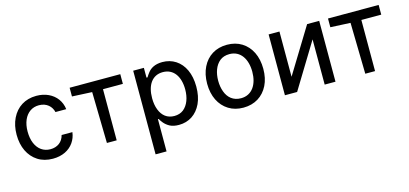

<svg xmlns="http://www.w3.org/2000/svg" viewBox="-64 -1006 3540 1663"><g transform="rotate(-15 1705.5 -174.5)"><path d="M300.1 11C384.2 11 448.2 -22 486.2 -76C505 -103 516.7 -133.5 521 -168H424.4C410.2 -108.7 362.9 -73.9 300.4 -73.9C238.3 -73.9 191.4 -107.6 166.2 -167.3C153.8 -197.1 147.4 -232.2 147.4 -272.7C147.4 -352.3 174.4 -412.3 220.2 -444.2C243.3 -460.2 269.9 -468 300.4 -468C370.4 -468 412.6 -424.7 424.4 -373.9H521C512.4 -445.3 470.9 -500.4 407.3 -530.2C375.4 -545.1 339.1 -552.6 299 -552.6C197.8 -552.6 120.7 -502.1 79.5 -417.3C58.6 -374.6 48.3 -325.6 48.3 -270.2C48.3 -160.9 90.2 -73.2 165.5 -25.2C203.1 -1.1 247.9 11 300.1 11Z M776.3 -458.5 785.5 0H873.2V-458.5H1051.5V-545.5H597.3V-467.3Z M1265.6 204.5V-84.5H1272.4C1284.8 -62.1 1306.5 -28.8 1348.4 -6.4C1369.3 5 1396.7 10.7 1430.4 10.7C1519.5 10.7 1590.9 -36.6 1630.3 -120.7C1649.9 -163 1659.8 -213.1 1659.8 -271.7C1659.8 -388.1 1617.9 -473.7 1548.7 -518.8C1513.8 -541.2 1474.1 -552.6 1429.3 -552.6C1360.8 -552.6 1321.4 -525.9 1298.7 -496.1C1287.3 -481.2 1278.4 -468.4 1272.4 -457.7H1263.1V-545.5H1167.3V204.5ZM1263.8 -272.7C1263.8 -390.3 1315.7 -467.3 1411.2 -467.3C1507.1 -467.3 1560.7 -388.5 1560.7 -272.7C1560.7 -198.5 1537.6 -135.7 1493.6 -100.5C1471.2 -83.1 1443.9 -74.2 1411.2 -74.2C1347.7 -74.2 1304 -109.4 1281.2 -169C1269.5 -198.9 1263.8 -233.3 1263.8 -272.7Z M2008.5 11C2109.7 11 2187.1 -38.4 2229 -122.5C2250 -164.8 2260.3 -213.8 2260.3 -270.2C2260.3 -383.5 2216.3 -470.5 2141 -517.4C2103.3 -540.8 2059.3 -552.6 2008.5 -552.6C1907.7 -552.6 1830.3 -503.6 1788.4 -418.7C1767.4 -376.4 1756.7 -326.7 1756.7 -270.2C1756.7 -157.7 1800.8 -71 1876.4 -24.1C1914.1 -0.7 1958.1 11 2008.5 11ZM2008.9 -73.2C1939.3 -73.2 1893.8 -112.6 1872.2 -172.2C1861.2 -202.1 1855.8 -234.7 1855.8 -270.2C1855.8 -341.3 1877.1 -404.5 1922.6 -441.4C1945.3 -459.5 1974.1 -468.8 2008.9 -468.8C2108.3 -468.8 2161.6 -383.9 2161.6 -270.2C2161.6 -157 2108.3 -73.2 2008.9 -73.2Z M2478.7 -545.5H2381.7V0H2491.1L2738.3 -405.5V0H2835.2V-545.5H2726.9L2478.7 -139.9Z M3093 -458.5 3102.3 0H3190V-458.5H3368.3V-545.5H2914.1V-467.3Z"/></g></svg>

Font: Inter 465
Style: Regular
Weight: 400
Designer: Rasmus Andersson
Foundry: rsms
Version: Version 3.019;Glyphs 3.1.2 (3151)